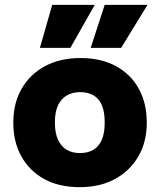

<svg xmlns="http://www.w3.org/2000/svg" viewBox="-20 -765 662 794"><path d="M310 9Q224 9 163 -24.5Q102 -58 68.5 -118Q35 -178 35 -258Q35 -339 70 -399Q105 -459 167 -492Q229 -525 313 -525Q398 -525 459.5 -491.5Q521 -458 554 -398Q587 -338 587 -258Q587 -178 552 -118Q517 -58 455 -24.5Q393 9 310 9ZM311 -132Q343 -132 366 -145.5Q389 -159 401 -187Q413 -215 413 -258Q413 -302 401.5 -329.5Q390 -357 367 -370.5Q344 -384 311 -384Q280 -384 256.5 -370.5Q233 -357 220 -329.5Q207 -302 207 -258Q207 -215 220 -187Q233 -159 256 -145.5Q279 -132 311 -132ZM145 -567 196 -745H372L271 -567ZM355 -567 413 -745H590L481 -567Z"/></svg>

Font: REM
Style: Bold
Weight: 700
Designer: Octavio Pardo
Foundry: Ashler Design
Version: Version 1.005;gftools[0.9.28]